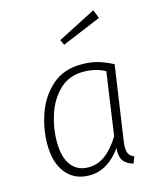

<svg xmlns="http://www.w3.org/2000/svg" viewBox="-117 -859 790 953"><g transform="rotate(-15 278.0 -382.5)"><path d="M487 -490 432 -112Q429 -93 429 -78Q429 -57 436.5 -43.5Q444 -30 463 -23L450 11Q419 2 403 -16Q387 -34 387 -71L388 -86Q357 -41 315.5 -15Q274 11 225 11Q148 11 104.5 -43Q61 -97 61 -192Q61 -270 88.5 -348.5Q116 -427 175.5 -479.5Q235 -532 326 -532Q374 -532 410.5 -521.5Q447 -511 487 -490ZM110 -193Q110 -113 141.5 -71Q173 -29 230 -29Q278 -29 317.5 -58.5Q357 -88 392 -145L438 -467Q390 -494 327 -494Q252 -494 203.5 -447Q155 -400 132.5 -330.5Q110 -261 110 -193ZM454 -776 471 -732 270 -648 257 -675Z"/></g></svg>

Font: Fira Sans ExtraLight
Style: Italic
Weight: 275
Italic angle: -8°
Designer: Carrois Corporate & Edenspiekermann AG
Foundry: Carrois Corporate GbR & Edenspiekermann AG
Version: Version 4.203